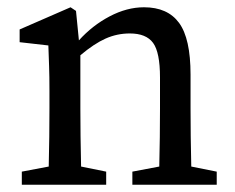

<svg xmlns="http://www.w3.org/2000/svg" viewBox="-20 -508 646 528"><path d="M376 -488Q441 -488 472.5 -445Q504 -402 504 -303V-210Q504 -175 504.5 -131.5Q505 -88 506 -50L576 -36V0H344V-36L418 -50Q419 -87 419.5 -131Q420 -175 420 -210V-295Q420 -364 401 -390Q382 -416 337 -416Q302 -416 270.5 -402Q239 -388 201 -356V-210Q201 -177 201.5 -132.5Q202 -88 203 -50L272 -36V0H40V-36L114 -50Q115 -88 115.5 -132Q116 -176 116 -210V-258Q116 -299 115 -326Q114 -353 113 -383L34 -392V-427L174 -488L189 -478L197 -397Q234 -438 281.5 -463Q329 -488 376 -488Z"/></svg>

Font: Source Serif Pro
Style: Regular
Weight: 400
Designer: Frank Grießhammer
Foundry: Adobe Systems Incorporated
Version: Version 2.000;PS 1.000;hotconv 16.6.51;makeotf.lib2.5.65220